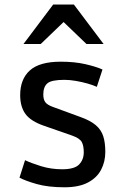

<svg xmlns="http://www.w3.org/2000/svg" viewBox="-20 -796 525 827"><path d="M64 -30.8 87.9 -106Q113.3 -93.8 156.5 -80.3Q199.7 -66.9 248 -66.9Q300.8 -66.9 320.8 -87.6Q340.8 -108.4 340.8 -140.1Q340.8 -168 332.3 -184.1Q323.7 -200.2 291 -211.9L170.4 -253.9Q112.3 -273.9 89.6 -305.2Q66.9 -336.4 66.9 -386.2Q66.9 -455.1 108.6 -492.7Q150.4 -530.3 241.7 -530.3Q300.8 -530.3 346.9 -519.8Q393.1 -509.3 421.4 -496.6L397 -421.9Q381.8 -429.2 357.7 -436Q333.5 -442.9 306.9 -447.5Q280.3 -452.1 257.3 -452.1Q201.2 -452.1 183.8 -436.8Q166.5 -421.4 166.5 -389.2Q166.5 -367.7 175 -356Q183.6 -344.2 208 -335.4L325.2 -292.5Q369.1 -276.9 392.3 -257.1Q415.5 -237.3 424.6 -209.7Q433.6 -182.1 433.6 -141.6Q433.6 -99.6 415.5 -64.9Q397.5 -30.3 358.6 -9.8Q319.8 10.7 257.8 10.7Q187.5 10.7 138.4 -3.2Q89.4 -17.1 64 -30.8ZM81.1 -606.4 209 -776.4H298.3L426.3 -606.4H352.5L231.4 -722.7H276.4L155.3 -606.4Z"/></svg>

Font: Monda Medium
Style: Regular
Weight: 500
Designer: Vernon Adams
Foundry: Vernon Adams
Version: Version 2.200